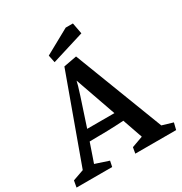

<svg xmlns="http://www.w3.org/2000/svg" viewBox="-216 -1023 1109 1169"><g transform="rotate(-30 339.0 -438.0)"><path d="M695.3 -47.4 683.6 0H396.5L403.8 -41.5L482.4 -69.8L433.6 -210Q322.3 -203.1 192.9 -203.1Q175.3 -150.9 163.1 -116.2Q150.9 -81.5 147.5 -71.3L242.2 -40L233.9 0H-16.6L-8.3 -45.9L69.3 -73.2L288.1 -675.8L379.9 -692.9L619.6 -69.8ZM409.7 -277.3 309.1 -564Q306.2 -545.4 282.2 -471.2Q258.3 -397 218.3 -277.3ZM238.8 -780.3 413.1 -876.5H463.9L478.5 -798.8L249.5 -728Z"/></g></svg>

Font: Vesper Libre Medium
Style: Regular
Weight: 500
Designer: Robert Keller & Kimya Gandhi
Foundry: Mota Italic
Version: Version 1.058